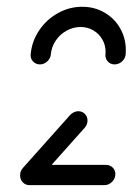

<svg xmlns="http://www.w3.org/2000/svg" viewBox="-20 -539 388 559"><path d="M38.9 -27Q38.9 -39.6 48.5 -49.3Q58.1 -58.9 70.7 -58.9H288.9Q300.4 -58.9 308.1 -51.1Q315.9 -43.3 315.9 -32.2Q315.9 -19.3 306.3 -9.6Q296.7 0 284.1 0H65.9Q54.4 0 46.7 -7.8Q38.9 -15.6 38.9 -27ZM65.2 -1.9Q53.7 -1.9 46.1 -9.4Q38.5 -17 38.5 -28.5Q38.5 -41.1 47 -50.4L184.4 -204.4Q188.9 -209.3 195.2 -212.2Q201.5 -215.2 207.8 -215.2Q219.3 -215.2 227 -207.4Q234.8 -199.6 234.8 -188.1Q234.8 -176.3 226.3 -166.7L88.5 -12.2Q84.1 -7.4 78 -4.6Q71.9 -1.9 65.2 -1.9ZM96.3 -351.5Q84.1 -351.5 76.1 -360.2Q68.1 -368.9 69.3 -381.1Q72.6 -418.5 93.9 -450.4Q115.2 -482.2 148.5 -500.7Q181.9 -519.3 219.3 -519.3Q254.8 -519.3 283.9 -502.6Q313 -485.9 329.6 -457Q346.3 -428.1 346.3 -393.3Q346.3 -385.2 345.9 -381.1Q344.8 -368.9 335.4 -360.2Q325.9 -351.5 313.7 -351.5Q301.5 -351.5 293.7 -360.2Q285.9 -368.9 287 -381.1Q287.4 -383.3 287.4 -387.8Q287.4 -407.8 277.8 -424.4Q268.1 -441.1 251.5 -450.7Q234.8 -460.4 214.4 -460.4Q193 -460.4 173.7 -449.6Q154.4 -438.9 142.2 -420.7Q130 -402.6 128.1 -381.1Q127 -368.9 117.6 -360.2Q108.1 -351.5 96.3 -351.5Z"/></svg>

Font: 26F Galaxy Sans Medium
Style: Italic
Weight: 500
Italic angle: -5°
Designer: C₂₉H₂₅N₃O₅
Version: Version 1.200